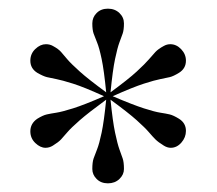

<svg xmlns="http://www.w3.org/2000/svg" viewBox="-20 -755 500 443"><path d="M393 -481Q409 -471 409 -453Q409 -438 398.5 -426Q388 -414 374 -414Q366 -414 358 -419Q345 -427 338.5 -433.5Q332 -440 323.5 -450Q315 -460 295.5 -477.5Q276 -495 235 -525Q240 -475 245.5 -449Q251 -423 255.5 -410.5Q260 -398 263 -389.5Q266 -381 266 -365Q266 -352 255.5 -342Q245 -332 229 -332Q213 -332 203 -342Q193 -352 193 -365Q193 -381 196 -389.5Q199 -398 204 -410.5Q209 -423 214.5 -449Q220 -475 225 -525Q184 -495 164 -477.5Q144 -460 135.5 -450Q127 -440 121 -433.5Q115 -427 102 -419Q94 -414 85 -414Q73 -414 61.5 -425Q50 -436 50 -452Q50 -470 66 -481Q79 -489 88 -491Q97 -493 110 -495Q123 -497 148.5 -505Q174 -513 220 -533Q174 -554 148.5 -562Q123 -570 110 -572.5Q97 -575 88.5 -577Q80 -579 66 -587Q50 -597 50 -615Q50 -631 61.5 -642Q73 -653 86 -653Q95 -653 102 -649Q115 -642 121 -635Q127 -628 135.5 -618Q144 -608 164 -590Q184 -572 225 -542Q220 -593 214.5 -619Q209 -645 204 -657Q199 -669 196 -677.5Q193 -686 193 -701Q193 -715 203 -725Q213 -735 229 -735Q245 -735 255.5 -725Q266 -715 266 -701Q266 -686 263 -677.5Q260 -669 255.5 -657Q251 -645 245.5 -619Q240 -593 235 -542Q276 -572 295.5 -590Q315 -608 323.5 -618Q332 -628 338.5 -635Q345 -642 358 -649Q365 -653 373 -653Q387 -653 398 -641.5Q409 -630 409 -615Q409 -597 393 -587Q380 -579 371.5 -577Q363 -575 350 -572.5Q337 -570 312 -562Q287 -554 240 -533Q287 -513 312 -505Q337 -497 350 -495Q363 -493 371.5 -491Q380 -489 393 -481Z"/></svg>

Font: Gilda Display
Style: Regular
Weight: 400
Designer: Eduardo Rodriguez Tunni
Foundry: Eduardo Rodriguez Tunni
Version: Version 1.002; ttfautohint (v1.8.4.7-5d5b);gftools[0.9.22]